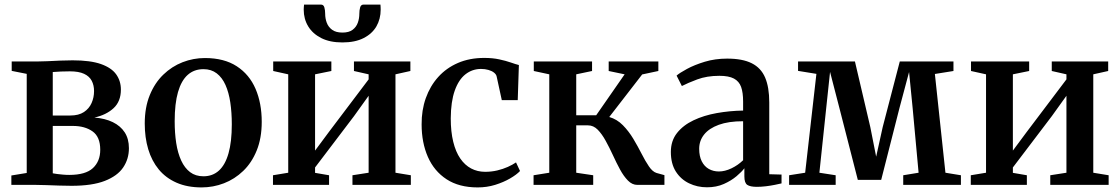

<svg xmlns="http://www.w3.org/2000/svg" viewBox="-20 -806 4882 837"><path d="M292 4Q267 4 238 3Q209 2 182 1Q155 0 136.5 0H29.5V-41L96.5 -52V-484L31 -497V-538H142Q160.5 -538 186.8 -539.2Q213 -540.5 242 -541.8Q271 -543 296.5 -543Q374 -543 420 -526.8Q466 -510.5 486.5 -481.8Q507 -453 507 -415.5Q507 -364 475.2 -334.5Q443.5 -305 391.5 -293.5Q438 -290 471.8 -273.5Q505.5 -257 523.8 -228.8Q542 -200.5 542 -160Q542 -113 517 -76Q492 -39 437 -17.5Q382 4 292 4ZM282 -43.5Q353 -43.5 385 -73.2Q417 -103 417 -153Q417 -209.5 383.5 -233.2Q350 -257 297.5 -257H210V-50.5Q217.5 -49 228.8 -47.5Q240 -46 254 -44.8Q268 -43.5 282 -43.5ZM210 -302.5H287Q323 -302.5 345.8 -317.5Q368.5 -332.5 379.2 -356.8Q390 -381 390 -409Q390 -434.5 379.8 -454Q369.5 -473.5 346.5 -484.2Q323.5 -495 284.5 -495Q265 -495 245.8 -494.2Q226.5 -493.5 210 -492Z M611 -267.5Q611 -337.5 632.8 -391Q654.5 -444.5 691.8 -480.5Q729 -516.5 776 -534.8Q823 -553 873 -553Q957 -553 1012 -517.2Q1067 -481.5 1094 -418.8Q1121 -356 1121 -275Q1121 -204 1099.2 -150.2Q1077.5 -96.5 1040.2 -60.8Q1003 -25 956.2 -7Q909.5 11 859 11Q796.5 11 749.8 -9.5Q703 -30 672.2 -67.2Q641.5 -104.5 626.2 -155.5Q611 -206.5 611 -267.5ZM867 -37.5Q907 -37.5 934.5 -62.5Q962 -87.5 976.2 -137.8Q990.5 -188 990.5 -264Q990.5 -315.5 984 -359.2Q977.5 -403 963 -435.5Q948.5 -468 924.8 -486.2Q901 -504.5 867 -504.5Q826.5 -504.5 798.5 -479.8Q770.5 -455 756 -404.8Q741.5 -354.5 741.5 -277.5Q741.5 -226 748.2 -182.2Q755 -138.5 770 -106Q785 -73.5 808.8 -55.5Q832.5 -37.5 867 -37.5Z M1170 0V-42L1236.5 -53V-482L1171 -496.5V-538H1424.5V-496.5L1353.5 -482V-149.5L1414 -231L1587 -460V-482L1523 -496.5V-538H1769V-496.5L1704 -482V-53L1771 -42V0H1516.5V-42L1587 -53V-388.5L1523.5 -300L1353.5 -76V-52.5L1414.5 -42V0ZM1379 -786Q1390.5 -786 1394 -773.8Q1397.5 -761.5 1397.5 -746.5Q1397.5 -725.5 1404.5 -706.8Q1411.5 -688 1428 -676Q1444.5 -664 1473 -664Q1501 -664 1517 -676Q1533 -688 1539.8 -706.8Q1546.5 -725.5 1546.5 -746.5Q1546.5 -761.5 1550 -773.8Q1553.5 -786 1565 -786H1638.5Q1639 -781 1639.2 -775Q1639.5 -769 1639.5 -764Q1639.5 -723.5 1621 -691.2Q1602.5 -659 1565.2 -640Q1528 -621 1472.5 -621Q1418 -621 1380.5 -640Q1343 -659 1323.5 -691.2Q1304 -723.5 1304 -764Q1304 -769.5 1304.5 -775Q1305 -780.5 1305.5 -786Z M2062.5 11Q1981 11 1926.8 -24.5Q1872.5 -60 1845.2 -122.2Q1818 -184.5 1818 -263.5Q1817.5 -325.5 1836.2 -378.2Q1855 -431 1890.2 -470.2Q1925.5 -509.5 1976.2 -531.5Q2027 -553.5 2091 -553.5Q2127.5 -553.5 2156.5 -547.2Q2185.5 -541 2206.8 -533.5Q2228 -526 2242 -522.5L2237 -369.5H2167.5L2145 -473Q2143 -482 2133.5 -489.5Q2124 -497 2109.2 -501.2Q2094.5 -505.5 2077 -505.5Q2039 -505.5 2009.2 -482.2Q1979.5 -459 1962.5 -411.2Q1945.5 -363.5 1945 -290Q1945 -232 1955.8 -188Q1966.5 -144 1986.5 -115Q2006.5 -86 2034 -71.5Q2061.5 -57 2095 -57Q2122.5 -57 2147.8 -63Q2173 -69 2194 -78.5Q2215 -88 2229.5 -98L2247 -60.5Q2232 -44.5 2203.5 -28Q2175 -11.5 2138.8 -0.2Q2102.5 11 2062.5 11Z M2306 0V-42L2374.5 -53V-482L2307 -496.5V-538H2561V-496.5L2492 -482V-303.5H2579L2703 -482L2633.5 -496.5V-538H2850V-496.5L2779.5 -481.5L2636 -296Q2670 -286 2695.5 -260Q2721 -234 2740.8 -201Q2760.5 -168 2776.8 -136Q2793 -104 2808.8 -80.8Q2824.5 -57.5 2842 -52L2876.5 -42.5V0H2758.5Q2736 0 2717.5 -18.8Q2699 -37.5 2683 -67Q2667 -96.5 2651.8 -129.8Q2636.5 -163 2620.2 -192.5Q2604 -222 2585.5 -240.8Q2567 -259.5 2543.5 -259.5H2492V-53L2566 -42V0Z M3062 10.5Q3020 10.5 2984 -6.8Q2948 -24 2926.2 -58.2Q2904.5 -92.5 2904.5 -143.5Q2904.5 -192 2931.2 -226Q2958 -260 3003.2 -281.5Q3048.5 -303 3104.5 -313Q3160.5 -323 3219.5 -324V-363.5Q3219.5 -402.5 3210.8 -427Q3202 -451.5 3179.5 -463.5Q3157 -475.5 3116 -475.5Q3061.5 -475.5 3019.5 -459.8Q2977.5 -444 2952.5 -431L2929.5 -476.5Q2942.5 -488 2974.8 -505.5Q3007 -523 3052.2 -536.8Q3097.5 -550.5 3150 -550.5Q3217 -550.5 3257.2 -530.2Q3297.5 -510 3315.5 -467.8Q3333.5 -425.5 3333.5 -359.5V-46.5L3387 -45V-6.5Q3376 -4 3357.8 -0.2Q3339.5 3.5 3319 6Q3298.5 8.5 3279.5 8.5Q3250.5 8.5 3237.8 0Q3225 -8.5 3225 -37V-72.5Q3214 -57.5 3191 -38Q3168 -18.5 3135.5 -4Q3103 10.5 3062 10.5ZM3114 -58.5Q3140 -58.5 3168.8 -72.2Q3197.5 -86 3219.5 -107.5V-277.5Q3156 -277.5 3113.5 -262Q3071 -246.5 3049.5 -219.5Q3028 -192.5 3028 -157.5Q3028 -125 3039.2 -102.8Q3050.5 -80.5 3070 -69.5Q3089.5 -58.5 3114 -58.5Z M3420 0V-42L3490 -53L3539 -484L3459 -497V-538H3707L3774 -252L3799.5 -123L3828 -252L3902.5 -538H4136.5V-496.5L4055.5 -483.5L4101.5 -53L4169 -42V0H3917.5V-42L3984.5 -53L3958.5 -335.5L3943 -492L3901.5 -336.5L3821.5 -22H3719.5L3638.5 -338L3598.5 -492.5L3582 -337L3552 -53L3623 -42V0Z M4212 0V-42L4278.5 -53V-482L4213 -496.5V-538H4466.5V-496.5L4395.5 -482V-149.5L4456 -231L4629 -460V-482L4565 -496.5V-538H4811V-496.5L4746 -482V-53L4813 -42V0H4558.5V-42L4629 -53V-388.5L4565.5 -300L4395.5 -76V-52.5L4456.5 -42V0Z"/></svg>

Font: Merriweather 60pt SemiBold
Style: Regular
Weight: 600
Version: Version 2.100